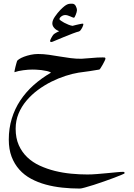

<svg xmlns="http://www.w3.org/2000/svg" viewBox="-20 -562 742 1066"><path d="M418 -387.2Q408.7 -385.3 384.3 -376.2Q359.9 -367.2 333.5 -356Q300.8 -343.3 285.2 -335.9Q269.5 -328.6 264.2 -328.6Q262.2 -328.6 260 -330.3Q257.8 -332 257.8 -334Q257.8 -336.4 260 -341.6Q262.2 -346.7 265.1 -352.1L271 -362.3Q273.9 -367.2 275.9 -369.1Q277.3 -371.1 281.7 -374.3Q286.1 -377.4 291 -380.1Q295.9 -382.8 300.5 -385Q305.2 -387.2 308.6 -388.7Q303.2 -390.6 296.6 -394.3Q290 -397.9 284.4 -403.3Q278.8 -408.7 274.7 -415.8Q270.5 -422.9 270.5 -432.1Q270.5 -448.7 284.9 -469.7Q299.3 -490.7 315.4 -507.3Q328.6 -520.5 337.6 -527.6Q346.7 -534.7 353.8 -537.6Q360.8 -540.5 366.7 -541Q372.6 -541.5 379.9 -541.5Q393.6 -541.5 400.4 -529.1Q407.2 -516.6 407.2 -504.9Q407.2 -500.5 405.3 -493.9Q403.3 -487.3 400.6 -480.2Q397.9 -473.1 395 -468.3Q392.1 -463.4 390.6 -463.4Q388.2 -463.4 382.8 -465.6Q377.4 -467.8 370.4 -470.9Q363.3 -474.1 356 -476.3Q348.6 -478.5 342.8 -478.5Q330.6 -478.5 320.3 -470.7Q310.1 -462.9 310.1 -455.6Q310.1 -453.1 317.6 -447.5Q325.2 -441.9 336.2 -436Q347.2 -430.2 359.9 -425Q372.6 -419.9 382.8 -418.5Q390.6 -420.9 399.7 -422.9Q408.7 -424.8 416.7 -426.8Q424.8 -428.7 430.7 -429.7Q436.5 -430.7 438.5 -430.7Q442.9 -430.7 442.9 -428.2Q442.9 -425.8 441.2 -419.9Q439.5 -414.1 436 -407.7Q432.6 -401.4 428.2 -395.3Q423.8 -389.2 418 -387.2ZM671.9 399.9Q671.9 401.4 655.5 408.4Q639.2 415.5 614.3 424.8L559.1 444.8Q528.8 455.6 501 464.4Q473.1 473.1 451.9 479Q430.7 484.9 423.3 484.9Q374 484.9 325.7 479.7Q277.3 474.6 233.6 462.6Q189.9 450.7 152.3 430.4Q114.7 410.2 87.4 379.6Q60.1 349.1 44.4 308.1Q28.8 267.1 28.8 212.9Q28.8 150.9 45.4 96.4Q62 42 92.8 -4.4Q123.5 -50.8 166.7 -89.4Q210 -127.9 263.2 -158.7Q255.9 -164.1 241 -167.5Q226.1 -170.9 210 -172.9Q193.8 -174.8 179.9 -175.3Q166 -175.8 160.2 -175.8Q137.2 -175.8 109.4 -172.1Q81.5 -168.5 60.1 -161.1Q60.1 -164.1 61.5 -171.9L65.4 -189.5Q67.9 -199.2 70.3 -208.3Q72.8 -217.3 74.2 -221.2Q75.2 -226.6 85.9 -233.6Q96.7 -240.7 113.3 -247.1Q129.9 -253.4 150.4 -257.8Q170.9 -262.2 191.4 -262.2Q221.2 -262.2 251.7 -257.8Q282.2 -253.4 312 -248.3Q341.8 -243.2 372.3 -239.3Q402.8 -235.4 432.6 -235.8Q461.9 -237.3 491.2 -240.2Q520.5 -243.2 548.8 -243.2Q552.7 -243.2 559.1 -242.9Q565.4 -242.7 565.4 -235.8Q565.4 -233.4 560.8 -223.6Q556.2 -213.9 550.3 -203.4Q544.4 -192.9 538.8 -184.3Q533.2 -175.8 531.2 -175.8Q508.8 -171.9 477.1 -167L416.5 -158.7Q382.8 -153.3 343.5 -140.6Q304.2 -127.9 265.1 -108.4Q226.1 -88.9 190.4 -62.5Q154.8 -36.1 127 -3.2Q99.1 29.8 83 68.8Q66.9 107.9 66.9 152.8Q66.9 204.6 84.2 243.7Q101.6 282.7 131.3 311Q161.1 339.4 200.9 357.7Q240.7 376 284.9 387Q329.1 397.9 375.5 402.3Q421.9 406.7 465.3 406.7Q490.2 406.7 518.8 404.3Q547.4 401.9 574.7 399.4L626 394.5Q649.4 392.1 664.6 392.1Q671.9 392.1 671.9 399.9Z"/></svg>

Font: Simplified Naskh
Style: Regular
Weight: 400
Designer: SIL International
Foundry: Arabeyes
Version: 1.02_alpha